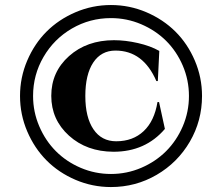

<svg xmlns="http://www.w3.org/2000/svg" viewBox="-20 -734 888 768"><path d="M788.1 -350.1Q788.1 -251 739.3 -167.2Q690.4 -83.5 606.7 -34.7Q522.9 14.2 423.8 14.2Q349.6 14.2 282.2 -14.6Q214.8 -43.5 166.3 -92.3Q117.7 -141.1 88.9 -208.5Q60.1 -275.9 60.1 -350.1Q60.1 -424.3 88.9 -491.7Q117.7 -559.1 166.3 -607.7Q214.8 -656.2 282.2 -685.1Q349.6 -713.9 423.8 -713.9Q498 -713.9 565.4 -685.1Q632.8 -656.2 681.6 -607.7Q730.5 -559.1 759.3 -491.7Q788.1 -424.3 788.1 -350.1ZM423.8 -661.6Q339.4 -661.6 267.6 -619.9Q195.8 -578.1 154.1 -506.3Q112.3 -434.6 112.3 -350.1Q112.3 -286.6 137 -229Q161.6 -171.4 203.4 -129.4Q245.1 -87.4 302.7 -62.7Q360.4 -38.1 423.8 -38.1Q487.3 -38.1 544.9 -62.7Q602.5 -87.4 644.5 -129.4Q686.5 -171.4 711.2 -229Q735.8 -286.6 735.8 -350.1Q735.8 -413.6 711.2 -471.2Q686.5 -528.8 644.5 -570.6Q602.5 -612.3 544.9 -637Q487.3 -661.6 423.8 -661.6ZM609.9 -325.7H616.2L639.6 -218.3Q561.5 -127 434.1 -127Q326.7 -127.4 255.9 -191.4Q185.1 -255.4 185.1 -350.6Q185.1 -446.3 256.3 -509.8Q327.6 -573.2 436 -573.2Q481.4 -573.2 531.7 -561.8Q582 -550.3 617.2 -530.3L611.3 -409.7H605.5Q552.7 -531.7 441.9 -531.7Q384.8 -531.7 353 -483.9Q321.3 -436 321.3 -350.1Q321.3 -264.6 353.8 -216.8Q386.2 -168.9 444.8 -168.9Q511.7 -168.9 554.7 -209.5Q597.7 -250 609.9 -325.7Z"/></svg>

Font: Cinzel Black
Style: Regular
Weight: 900
Designer: Natanael Gama
Version: Version 1.001;PS 001.001;hotconv 1.0.56;makeotf.lib2.0.21325